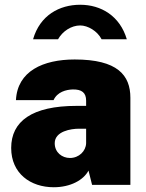

<svg xmlns="http://www.w3.org/2000/svg" viewBox="-20 -777 614 807"><path d="M513 -612C484 -710 405 -757 317 -757C230 -757 148 -713 119 -612H224C243 -646 280 -670 317 -670C349 -670 389 -647 407 -612ZM206 10C276 10 331 -20 352 -60L367 0H528V-366C528 -461 474 -527 294 -527C161 -527 53 -478 47 -356H205C221 -391 258 -400 285 -401C324 -402 342 -387 342 -354V-332H302C114 -332 27 -267 27 -155C27 -48 108 10 206 10ZM274 -113C241 -113 210 -136 210 -175C210 -226 280 -236 311 -236H342V-175C341 -142 312 -113 274 -113Z"/></svg>

Font: United Sans Black
Style: Regular
Weight: 900
Designer: Pablo Impallari, Rodrigo Fuenzalida (Modified by Dan O. Williams)
Version: Version 1.000;PS 001.000;hotconv 1.0.88;makeotf.lib2.5.64775